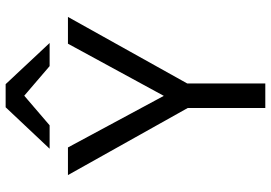

<svg xmlns="http://www.w3.org/2000/svg" viewBox="-160 -801 961 681"><g transform="rotate(-90 320.5 -460.5)"><path d="M278 0V-275L40 -700H138L321 -360L506 -700H601L365 -277V0ZM133.5 -765 280.5 -921H362.5L508.5 -765H426.5L321.5 -855L216.5 -765Z"/></g></svg>

Font: Overpass
Style: Regular
Weight: 400
Designer: Delve Withrington, Dave Bailey, Thomas Jockin
Foundry: Delve Fonts LLC
Version: Version 4.000